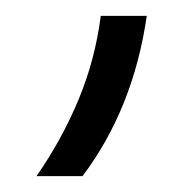

<svg xmlns="http://www.w3.org/2000/svg" viewBox="-20 -106 233 242"><path d="M107 -86Q100 -31 79 19.5Q58 70 26 116H84Q148 31 165 -86Z"/></svg>

Font: Unageo
Style: Light-Italic
Weight: 300
Designer: Richard Sepsi
Foundry: Richard Sepsi
Version: Version 2.000